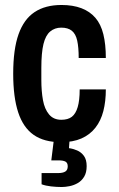

<svg xmlns="http://www.w3.org/2000/svg" viewBox="-20 -559 478 771"><path d="M225 12Q157 12 115 -17.5Q73 -47 53 -108Q33 -169 33 -263Q33 -361 54.5 -421.5Q76 -482 119 -510.5Q162 -539 227 -539Q273 -539 307 -526Q341 -513 363 -487.5Q385 -462 395 -421.5Q405 -381 405 -326H296Q296 -369 290 -396Q284 -423 268.5 -435.5Q253 -448 226 -448Q200 -448 181.5 -432.5Q163 -417 154.5 -382Q146 -347 146 -286V-238Q146 -193 152.5 -157Q159 -121 177 -99.5Q195 -78 226 -78Q253 -78 268.5 -90Q284 -102 292 -129Q300 -156 300 -200H405Q405 -152 395 -113Q385 -74 363 -46Q341 -18 307 -3Q273 12 225 12ZM228 192Q207 192 185 189.5Q163 187 147 181V136H213Q232 136 242 130Q252 124 252 109Q252 95 243 90Q234 85 215 85H186L199 -20H261L257 36Q273 38 289.5 45Q306 52 317 67Q328 82 328 108Q328 134 318 150.5Q308 167 292.5 176Q277 185 259.5 188.5Q242 192 228 192Z"/></svg>

Font: Archivo SemiBold Condensed
Style: Regular
Weight: 600
Width: 3
Version: Version 2.001